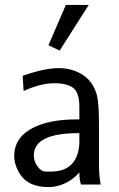

<svg xmlns="http://www.w3.org/2000/svg" viewBox="-20 -740 477 770"><path d="M295.4 -206.1Q115.7 -206.1 115.7 -116.7Q115.7 -92.8 130.6 -72.3Q145.5 -51.8 164.6 -51.8H183.6Q291 -51.8 298.3 -164.6V-206.1ZM70.8 -436Q158.7 -466.8 214.8 -466.8Q271 -466.8 313 -439Q355 -411.1 369.1 -356.4Q377 -325.7 377 -231V-78.1Q377 -35.2 383.8 0H304.7Q298.3 -20 298.3 -45.4V-48.8Q286.1 -34.2 271.5 -23.4Q225.6 10.3 173.8 10.3Q86.9 10.3 54.2 -51.8Q37.1 -82.5 37.1 -114.7Q37.1 -200.2 137.2 -238.3Q197.3 -261.2 289.6 -261.2H298.3V-310.5Q298.3 -364.3 277.8 -383.8Q253.9 -406.2 198.2 -406.2Q142.6 -406.2 74.7 -375ZM335.9 -720.2 219.2 -537.1 174.3 -558.6 244.1 -720.2Z"/></svg>

Font: Molengo
Style: Regular
Weight: 400
Designer: moyogo
Foundry: moyogo
Version: Version 0.11; ttfautohint (v0.8) -G 32 -r 16 -x